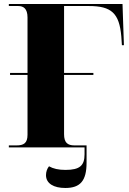

<svg xmlns="http://www.w3.org/2000/svg" viewBox="-20 -734 643 956"><path d="M24 0H401V34C401 90 378 112 306 112C271 112 245 106 224 94C215 105 209 121 209 138C209 180 248 202 305 202C380 202 411 166 411 76V-10H351C316 -10 299 -24 299 -66V-361H445V-371H299V-704H423C535 -704 574 -668 584 -553L587 -509H597L590 -714H24V-704H71C96 -704 117 -692 117 -647V-371H30V-361H117V-63C117 -21 98 -10 62 -10H24Z"/></svg>

Font: Noto Serif Display ExtraBold
Style: Regular
Weight: 800
Designer: Monotype Design Team
Foundry: Monotype Imaging Inc.
Version: Version 2.009